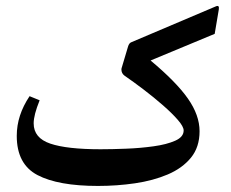

<svg xmlns="http://www.w3.org/2000/svg" viewBox="-20 -596 768 637"><path d="M313.5 -100.8Q202.1 -100.8 146.9 -119.5Q91.7 -138.2 91.7 -186.7Q91.7 -200.6 96.6 -219.7Q101.6 -238.7 111.5 -263.3L78.1 -276.9Q56.8 -245 46.2 -212.3Q35.6 -179.7 35.6 -145.2Q35.6 -51.3 104.3 -15.2Q173.1 20.9 305.1 20.9Q368.2 20.9 428.1 12.1Q488.1 3.3 536.5 -17.2Q584.9 -37.8 613.5 -72.8Q642.1 -107.8 642.1 -160.6Q642.1 -213.8 603.4 -269Q564.7 -324.2 479.6 -395.3L692.3 -483.7L705.9 -564.4Q708.5 -580.1 696.4 -575L415.5 -455.8Q408.1 -452.9 404.8 -441.5L383.6 -370.4Q383.2 -369.3 383 -368Q382.8 -366.7 382.8 -365.6Q382.8 -352.4 393.5 -344.7Q422.4 -324.9 456.4 -299Q490.3 -273.2 520.5 -246.8Q550.8 -220.4 570 -198.2Q589.3 -176 589.3 -163.2Q589.3 -141.5 561.1 -129.1Q532.8 -116.6 489.4 -110.6Q445.9 -104.5 398.6 -102.7Q351.3 -100.8 313.5 -100.8Z"/></svg>

Font: Parastoo
Style: Regular
Weight: 400
Foundry: Saber Rastikerdar (saber.rastikerdar@gmail.com)
Version: Version 3.000